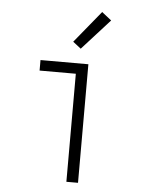

<svg xmlns="http://www.w3.org/2000/svg" viewBox="-54 -811 658 855"><g transform="rotate(5 275.0 -383.5)"><path d="M275 0V-483H113V-530H327V0ZM287 -596 251 -624 368 -767 411 -733Z"/></g></svg>

Font: Lode Dark Term
Style: Regular
Weight: 400
Monospace: yes
Designer: Belleve Invis
Foundry: Belleve Invis
Version: Version 29.2.0